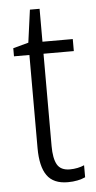

<svg xmlns="http://www.w3.org/2000/svg" viewBox="-50 -690 367 732"><g transform="rotate(-5 133.0 -324.0)"><path d="M192 -38Q207 -38 221.5 -41Q236 -44 247 -49V-3Q234 3 217 6.5Q200 10 180 10Q125 10 100.5 -24.5Q76 -59 76 -130V-486H17V-517L76 -533L93 -658H130V-532H246V-486H130V-133Q130 -85 143.5 -61.5Q157 -38 192 -38Z"/></g></svg>

Font: Noto Sans Lao UI Cond Light
Style: Regular
Weight: 300
Width: 3
Designer: Monotype Design Team
Foundry: Monotype Imaging Inc.
Version: Version 2.000; ttfautohint (v1.8.4.7-5d5b)